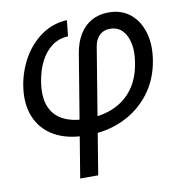

<svg xmlns="http://www.w3.org/2000/svg" viewBox="-82 -611 853 893"><g transform="rotate(-10 344.5 -165.0)"><path d="M225.1 204.1 319.8 -369.6Q328.6 -422.4 351.3 -459Q374 -495.6 408.7 -514.6Q443.4 -533.7 488.3 -533.7Q549.3 -533.7 590.6 -500Q631.8 -466.3 648.7 -408.2Q665.5 -350.1 653.3 -277.3Q638.7 -188.5 588.4 -123.5Q538.1 -58.6 462.4 -23.4Q386.7 11.7 295.4 11.7H287.6Q198.2 11.7 137.7 -22.9Q77.1 -57.6 51.3 -121.1Q25.4 -184.6 39.6 -269.5Q51.8 -339.8 86.2 -398.2Q120.6 -456.5 173.3 -492.7Q226.1 -528.8 292 -532.2L284.2 -457Q240.2 -455.1 207.5 -430.7Q174.8 -406.2 153.8 -365.5Q132.8 -324.7 124.5 -272.9Q112.8 -202.6 130.6 -156.2Q148.4 -109.9 191.9 -87.2Q235.4 -64.5 300.3 -64.5H308.1Q376.5 -64.5 431.4 -88.4Q486.3 -112.3 522.2 -160.4Q558.1 -208.5 569.3 -279.8Q578.6 -331.5 570.3 -371.8Q562 -412.1 539.8 -434.8Q517.6 -457.5 481.9 -457.5Q461.9 -457.5 446.5 -449.2Q431.2 -440.9 421.1 -425Q411.1 -409.2 407.2 -385.7L310.1 204.1Z"/></g></svg>

Font: Inter 28pt
Style: Italic
Weight: 400
Italic angle: -9.3988°
Designer: Rasmus Andersson
Foundry: rsms
Version: Version 4.001;git-66647c0bb